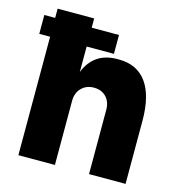

<svg xmlns="http://www.w3.org/2000/svg" viewBox="-108 -827 872 924"><g transform="rotate(15 328.0 -365.0)"><path d="M66 -590H12V-684H66V-730H248V-684H384V-590H248V-463Q290 -570 407 -570H415Q505 -570 552.5 -505Q600 -440 600 -314V0H418V-321Q418 -360 395 -384Q372 -408 334 -408Q296 -408 272 -383.5Q248 -359 248 -319V0H66Z"/></g></svg>

Font: Sora-SIA ExtraBold
Style: Regular
Weight: 800
Designer: Jonathan Barnbrook, Julián Moncada
Foundry: Barnbrook Fonts
Version: Version 2.000